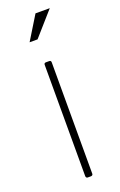

<svg xmlns="http://www.w3.org/2000/svg" viewBox="-138 -731 481 771"><g transform="rotate(-20 103.0 -345.5)"><path d="M96 0Q89 0 88 -8V-484Q88 -492 96 -492H110Q118 -492 118 -484V-8Q118 -1 110 0ZM96 -590H62L124 -691H185Z"/></g></svg>

Font: YamahaIndonesia935. App Thin
Style: Regular
Weight: 100
Designer: Dalton Maag Ltd
Foundry: Dalton Maag Ltd
Version: Version 1.002